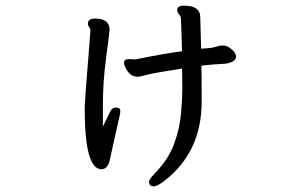

<svg xmlns="http://www.w3.org/2000/svg" viewBox="-20 -575 1040 675"><path d="M336.9 20Q277.8 20 277.8 -191.9Q277.8 -220.2 297.9 -465.8Q297.9 -474.1 293.5 -479.5Q289.1 -484.9 289.1 -492.2Q289.1 -509.8 314 -509.8Q365.2 -509.8 365.2 -470.2Q365.2 -463.9 353.5 -376Q341.8 -288.1 341.8 -210V-129.9L366.2 -180.2Q373 -196.8 387.2 -196.8Q402.8 -196.8 402.8 -185.1Q402.8 -176.8 401.9 -172.4Q400.9 -168 398.9 -160.9Q397 -153.8 392.1 -130.4Q387.2 -106.9 380.6 -78.9Q374 -50.8 369.6 -28.8Q365.2 -6.8 363.8 -3.9Q355 20 336.9 20ZM521 80.1Q503.9 80.1 503.9 64Q503.9 56.2 520 39.1Q570.8 -12.2 591.3 -67.1Q611.8 -122.1 616.5 -177Q621.1 -231.9 621.1 -263.2L620.1 -334Q521 -318.8 496.1 -312Q471.2 -305.2 464.8 -305.2Q441.9 -305.2 429 -324Q416 -342.8 416 -355Q416 -367.2 433.1 -367.2L457 -366.2Q546.9 -384.8 620.1 -395L616.2 -507.8Q616.2 -518.1 609.6 -524.4Q603 -530.8 603 -540Q603 -555.2 627 -555.2Q684.1 -555.2 684.1 -514.2L687 -403.8Q694.8 -404.8 707 -405.3Q719.2 -405.8 730.7 -408.4Q742.2 -411.1 747.6 -413.1Q752.9 -415 765.9 -415Q778.8 -415 793.9 -402.1Q809.1 -389.2 810.1 -377Q810.1 -356.9 772.9 -351.1Q730 -349.1 688 -344.2Q689 -327.1 689 -217.8Q689 -42 560.1 59.1Q533.2 80.1 521 80.1Z"/></svg>

Font: LXGW WenKai Screen
Style: Regular
Weight: 400
Designer: LXGW / Fontworks Inc.
Foundry: LXGW / Fontworks Inc.
Version: Version 1.510;January 18,2025